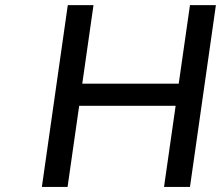

<svg xmlns="http://www.w3.org/2000/svg" viewBox="-20 -739 887 759"><path d="M247.1 0 293 -320.8H674.3L628.4 0H731L833.5 -718.8H731L686.5 -408.2H305.2L349.6 -718.8H248L145.5 0Z"/></svg>

Font: Winston
Style: Italic
Weight: 400
Italic angle: -8.13011°
Designer: Vernon Adams, Kim Jin-seong, David Berlow, Cristiano Sobral
Foundry: The Winston Project Authors
Version: Version 3.004